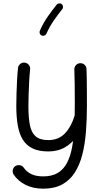

<svg xmlns="http://www.w3.org/2000/svg" viewBox="-20 -888 615 1157"><path d="M128.9 -510.6Q114 -512.4 102 -502.8Q90.1 -493.2 88.5 -478.2Q85.1 -447.8 82.9 -406.4Q80.7 -364.9 79.5 -323.1Q78.2 -281.2 78.2 -248.5Q78.2 -181.9 87.4 -130.8Q96.6 -79.7 118.3 -45.2Q140.1 -10.7 177.6 7Q215.1 24.6 271.5 24.6Q329.5 24.6 373.4 -1.5Q417.3 -27.5 447.5 -71.9Q477.7 -116.2 493.7 -171.1Q497.6 -184.4 490.8 -196.7Q484.1 -209 470.9 -213Q457.6 -216.9 445.3 -210Q433 -203.2 429.1 -190.1Q410.1 -125.5 371.8 -84.7Q333.4 -43.8 271.5 -43.8Q221 -43.8 195.1 -66.1Q169.3 -88.4 160.2 -133.9Q151.2 -179.4 151.2 -248.5Q151.2 -278 152.5 -318.1Q153.7 -358.1 155.9 -398.7Q158.1 -439.4 161.5 -470Q163.3 -485 153.6 -497Q143.9 -509 128.9 -510.6ZM463.1 -507.2Q448.1 -506.7 437.8 -495.5Q427.5 -484.4 428 -468.9Q429.3 -435.7 430.1 -381.6Q430.8 -327.5 430.8 -266.6Q430.8 -189.3 427.6 -121.9Q424.4 -54.5 414.3 0Q404.1 54.5 383.5 93.8Q362.9 133 328.1 154Q293.3 174.9 240.2 174.9Q197.8 174.9 169.1 161.3Q140.4 147.6 123.4 122.7Q115 110.5 99.7 107.7Q84.4 104.9 72 113.3Q59.7 121.6 56.9 136.8Q54.1 151.9 62.5 164.4Q89.7 204.3 135.3 226.6Q181 248.9 240.2 248.9Q308.1 248.9 354.6 223.6Q401 198.2 430.5 152.3Q460 106.3 475.9 44.1Q491.9 -18.1 497.8 -92.6Q503.8 -167.1 503.8 -249Q503.8 -302.6 503.5 -344.3Q503.3 -386 502.8 -417.7Q502.3 -449.4 501.3 -472Q500.8 -487.2 489.7 -497.5Q478.5 -507.8 463.1 -507.2ZM351.8 -863.3Q345.2 -868.8 336.1 -867.6Q327 -866.5 321.3 -859.6Q293.9 -825.4 268 -788.6Q242.1 -751.7 220 -702.8Q216.6 -694.6 219.8 -686Q223 -677.4 230.8 -674Q238.8 -670.5 247.5 -673.7Q256.2 -676.9 259.6 -684.9Q280.3 -730.2 304.1 -764.4Q327.9 -798.6 355.3 -832.8Q361 -839.4 359.8 -848.7Q358.6 -858 351.8 -863.3Z"/></svg>

Font: Mikhak VF
Style: Regular
Weight: 100
Designer: Amin Abedi
Version: Version 3.001